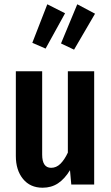

<svg xmlns="http://www.w3.org/2000/svg" viewBox="-20 -862 517 897"><path d="M420 0H313L307 -67Q282 -26 251 -5.5Q220 15 179 15Q121 15 87.5 -26Q54 -67 54 -133V-529H177V-140Q177 -78 219 -78Q243 -78 262 -96.5Q281 -115 297 -149V-529H420ZM201 -842 284 -800 193 -635 131 -662ZM341 -842 424 -798 326 -630 265 -659Z"/></svg>

Font: Fira Sans Extra Condensed Medium
Style: Regular
Weight: 500
Width: 1
Designer: Carrois Corporate & Edenspiekermann AG
Foundry: Carrois Corporate GbR & Edenspiekermann AG
Version: Version 4.203